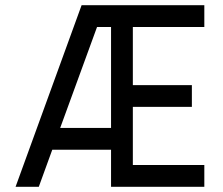

<svg xmlns="http://www.w3.org/2000/svg" viewBox="-20 -720 858 740"><path d="M40 0 294.5 -700H767.5V-616H492V-392H719.5V-308H492V-84H767.5V0H408V-143H181.5L129.5 0ZM212 -227H408V-616H354Z"/></svg>

Font: Urbanist Medium
Style: Regular
Weight: 500
Designer: Corey Hu
Foundry: Corey Hu
Version: Version 1.321; ttfautohint (v1.8.4.7-5d5b)